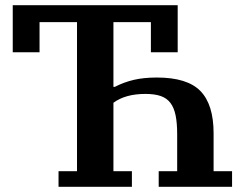

<svg xmlns="http://www.w3.org/2000/svg" viewBox="-20 -718 944 738"><path d="M205 -60H276V-633H132V-517H29V-698H663V-517H560V-633H416V-384H421Q456 -402 494 -411Q532 -420 583 -420Q700 -420 750.5 -368Q801 -316 801 -206V-60H872V0H590V-60H661V-202Q661 -245 655 -274.5Q649 -304 635 -322.5Q621 -341 597.5 -349Q574 -357 539 -357Q462 -357 416 -323V-60H487V0H205Z"/></svg>

Font: IBM Plex Serif SemiBold
Style: Regular
Weight: 600
Designer: Mike Abbink, Paul van der Laan, Pieter van Rosmalen
Foundry: Bold Monday
Version: Version 2.5